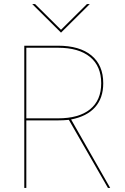

<svg xmlns="http://www.w3.org/2000/svg" viewBox="-20 -921 613 941"><path d="M99 -697H264Q370.5 -697 428.2 -649.2Q486 -601.5 486 -513Q486 -440.5 446 -395.5Q406 -350.5 328.5 -335.5L520 0H509L317.5 -333.5Q290 -331 264 -331H109V0H99ZM264 -341Q366.5 -341 421.2 -385.2Q476 -429.5 476 -513Q476 -597 421 -642Q366 -687 264 -687H109V-341ZM138 -901H152L279 -775L406 -901H420L279 -761Z"/></svg>

Font: HK Grotesk Thin
Style: Regular
Weight: 100
Designer: Alfredo Marco Pradil
Foundry: Hanken Design Co.
Version: Version 3.001